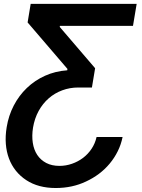

<svg xmlns="http://www.w3.org/2000/svg" viewBox="-20 -747 725 983"><path d="M14.2 -95.9Q23.8 -155.2 50.4 -206.5Q77.1 -257.8 117.4 -296.5Q157.7 -335.2 210.2 -359Q262.8 -382.8 324.2 -387.1L325.3 -394.2L121.4 -632.1L137.1 -727.3H679.7L660.9 -614.7H286.6L285.9 -609L467 -397.7L450.6 -299H380.3Q337.4 -299 298.7 -284.6Q259.9 -270.2 229.4 -243.6Q198.9 -217 177.9 -179Q157 -141 149.1 -93.8Q142.4 -51.8 147.9 -15.8Q153.4 20.2 170.8 46.3Q188.2 72.4 216.8 87.4Q245.4 102.3 284.4 102.3Q317.5 102.3 348.5 91.4Q379.6 80.6 405.2 61.3Q430.8 41.9 448.9 14.7Q467 -12.4 474.4 -45.5H607.6Q599.8 -6.7 582.7 27.5Q565.7 61.8 541.5 90.7Q517.4 119.7 486.7 142.8Q456 165.8 420.5 182.2Q350.5 215.6 265.3 215.6Q176.1 215.6 114.7 175.4Q83.8 155.2 61.4 127.3Q39.1 99.4 26.1 65Q13.1 30.5 9.9 -9.9Q6.7 -50.4 14.2 -95.9Z"/></svg>

Font: Inter P Semi Bold
Style: Italic
Weight: 600
Italic angle: 9.39999°
Designer: Rasmus Andersson
Foundry: rsms
Version: Version 3.018;git-588b23468